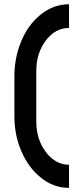

<svg xmlns="http://www.w3.org/2000/svg" viewBox="-20 -740 398 917"><path d="M153.3 -401.4C153.3 -459 168.9 -506.8 199.2 -546.9C229.5 -586.9 266.6 -606.4 309.6 -606.4C309.6 -652.3 309.6 -689.5 309.6 -719.7C263.7 -719.7 220.7 -705.1 182.6 -676.8C143.6 -647.5 112.3 -609.4 89.8 -561.5C65.4 -510.7 49.8 -450.2 48.8 -384.8C48.8 -282.2 48.8 -215.8 48.8 -184.6C48.8 -123 60.5 -66.4 83 -15.6C105.5 36.1 135.7 76.2 172.9 106.4C192.4 123 213.9 135.7 237.3 144.5C259.8 153.3 284.2 157.2 309.6 157.2C309.6 96.7 309.6 59.6 309.6 46.9C266.6 46.9 229.5 26.4 199.2 -13.7C168.9 -53.7 153.3 -102.5 153.3 -159.2C153.3 -235.4 153.3 -316.4 153.3 -401.4Z"/></svg>

Font: DropForged
Style: Regular
Weight: 400
Designer: Antoine
Version: Version 1.0